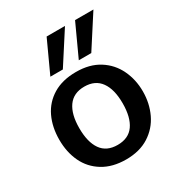

<svg xmlns="http://www.w3.org/2000/svg" viewBox="-195 -959 1032 1105"><g transform="rotate(-30 321.5 -406.0)"><path d="M44 0ZM44 -275Q44 -359 75 -424.5Q106 -490 168.5 -528Q231 -566 322 -566Q412 -566 474.5 -526.5Q537 -487 568.5 -421Q600 -355 600 -277Q600 -198 568.5 -131.5Q537 -65 474.5 -25Q412 15 322 15Q232 15 169 -23.5Q106 -62 75 -127.5Q44 -193 44 -275ZM465 -276Q465 -368 429 -418.5Q393 -469 321 -469Q249 -469 213 -418.5Q177 -368 177 -276Q177 -183 212.5 -132.5Q248 -82 321 -82Q394 -82 429.5 -132.5Q465 -183 465 -276ZM278 -827H400L264 -616H181ZM467 -827H589L453 -616H370Z"/></g></svg>

Font: MartelSansBold
Style: Bold
Weight: 700
Designer: Dan Reynolds and Mathieu Réguer
Foundry: Dan Reynolds and Mathieu Réguer
Version: Version 1.002; ttfautohint (v1.1) -l 5 -r 5 -G 72 -x 0 -D la